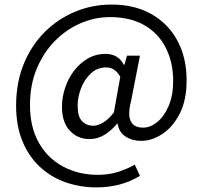

<svg xmlns="http://www.w3.org/2000/svg" viewBox="-20 -688 891 844"><path d="M404.8 135.7Q331.1 135.7 266.8 112.8Q202.6 89.8 154.1 44.2Q105.5 -1.5 78.1 -68.6Q50.8 -135.7 50.8 -223.6Q50.8 -324.7 84.2 -406.5Q117.7 -488.3 176 -546.6Q234.4 -605 310.1 -636.5Q385.7 -668 470.2 -668Q571.8 -668 645.8 -626Q719.7 -584 760 -509Q800.3 -434.1 800.3 -335Q800.3 -247.1 769.8 -188Q739.3 -128.9 693.4 -98.9Q647.5 -68.8 601.1 -68.8Q560.5 -68.8 531.5 -88.1Q502.4 -107.4 497.1 -144.5H495.1Q470.7 -115.2 440.2 -95.9Q409.7 -76.7 373.5 -76.7Q321.8 -76.7 287.1 -113.3Q252.4 -149.9 252.4 -218.8Q252.4 -259.8 265.9 -301Q279.3 -342.3 304.9 -376.2Q330.6 -410.2 366 -430.7Q401.4 -451.2 444.8 -451.2Q470.7 -451.2 491 -439.7Q511.2 -428.2 524.9 -402.8H526.9L538.1 -443.4H595.2L555.7 -241.7Q526.4 -127 609.4 -127Q641.1 -127 671.1 -151.4Q701.2 -175.8 721.2 -221.9Q741.2 -268.1 741.2 -332Q741.2 -412.1 710 -475.6Q678.7 -539.1 616.9 -575.9Q555.2 -612.8 463.4 -612.8Q396 -612.8 333.3 -585.4Q270.5 -558.1 220.5 -507.1Q170.4 -456.1 141.1 -385Q111.8 -314 111.8 -226.6Q111.8 -128.9 150.9 -60.3Q189.9 8.3 257.8 44.4Q325.7 80.6 411.1 80.6Q456.5 80.6 497.8 67.9Q539.1 55.2 572.3 35.6L595.2 85Q551.8 111.3 504.2 123.5Q456.5 135.7 404.8 135.7ZM390.1 -135.3Q410.6 -135.3 434.1 -149.4Q457.5 -163.6 480.5 -193.4L508.8 -350.6Q495.1 -373 480.7 -382.3Q466.3 -391.6 446.3 -391.6Q407.7 -391.6 379.6 -365.5Q351.6 -339.4 336.4 -300.5Q321.3 -261.7 321.3 -223.6Q321.3 -175.3 340.8 -155.3Q360.4 -135.3 390.1 -135.3Z"/></svg>

Font: Varta Light Medium
Style: Regular
Weight: 500
Version: Version 1.004